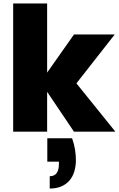

<svg xmlns="http://www.w3.org/2000/svg" viewBox="-20 -760 687 1108"><path d="M396 38Q408 71 413 103Q418 135 418 164Q418 199 409 229Q400 259 381.5 281Q363 303 334.5 315.5Q306 328 267 328V257Q320 257 320 186V173H253V38ZM56 -740H252V-341L407 -561H642L421 -279L646 0H407L252 -230V0H56Z"/></svg>

Font: SVN-Poppins ExtraBold
Style: Regular
Weight: 800
Designer: Ninad Kale (Devanagari), Jonny Pinhorn (Latin)
Foundry: Indian Type Foundry
Version: Version 3.002 2017; ttfautohint (v1.8.3)